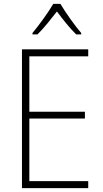

<svg xmlns="http://www.w3.org/2000/svg" viewBox="-20 -968 530 988"><path d="M291 -948H254C230 -906 179 -836 147 -798V-791H173C206 -823 244 -872 273 -909C301 -871 338 -824 372 -791H398V-798C368 -832 316 -905 291 -948ZM434 0V-36H131V-358H417V-393H131V-678H434V-714H93V0Z"/></svg>

Font: Noto Sans Lao UI SemCond ExtLt
Style: Regular
Weight: 200
Width: 4
Designer: Monotype Design Team
Foundry: Monotype Imaging Inc.
Version: Version 2.000